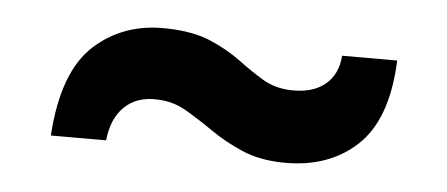

<svg xmlns="http://www.w3.org/2000/svg" viewBox="-28 -497 585 251"><g transform="rotate(5 265.0 -372.0)"><path d="M348.6 -291.5Q317.6 -292.1 294.7 -302.2Q271.7 -312.2 253.1 -325.2Q234.5 -338.1 217.1 -348.3Q199.8 -358.6 178.8 -359.3Q151.9 -360.6 135.6 -344.9Q119.3 -329.2 116.4 -300.3H43.9Q49.2 -384.4 87.9 -419.6Q126.6 -454.7 183.3 -452.9Q217.3 -452.1 240.4 -442.3Q263.4 -432.4 280.8 -419.5Q298.1 -406.6 314.3 -396.9Q330.6 -387.2 351.6 -386.7Q379.7 -385.9 396 -399.3Q412.4 -412.7 414.1 -437.4H486.4Q483.3 -359.7 445.8 -325Q408.3 -290.3 348.6 -291.5Z"/></g></svg>

Font: Big Shoulders Thin
Style: Regular
Weight: 100
Version: Version 2.002